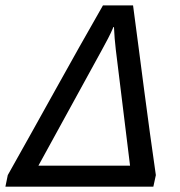

<svg xmlns="http://www.w3.org/2000/svg" viewBox="-48 -696 671 716"><path d="M523.9 0H-27.8L-19 -43Q23.9 -119.1 68.4 -199Q112.8 -278.8 157.7 -359.4Q202.6 -439.9 247.3 -519.8Q292 -599.6 335.9 -675.8H448.2Q458.5 -599.6 468.8 -519.8Q479 -439.9 489.7 -359.4Q500.5 -278.8 511.2 -199Q522 -119.1 533.2 -43ZM437 -78.1 383.8 -511.2Q381.3 -530.8 379.6 -553Q377.9 -575.2 377 -595.2H375Q366.7 -575.2 355 -552.7Q343.3 -530.3 332 -509.8L95.2 -78.1Z"/></svg>

Font: Clear Sans
Style: Italic
Weight: 400
Italic angle: -12°
Foundry: Intel Corporation
Version: Version 1.00